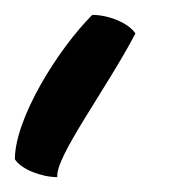

<svg xmlns="http://www.w3.org/2000/svg" viewBox="-26 -812 232 258"><path d="M156 -767C116 -691 48 -601 51 -574C29 -574 2 -585 -6 -598C-6 -653 52 -746 98 -792C120 -792 147 -781 156 -767Z"/></svg>

Font: Snowfall
Style: Rev
Weight: 400
Designer: Jasper
Foundry: Cannot Into Space Fonts
Version: Version 0.9